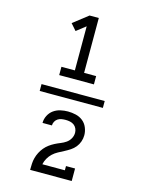

<svg xmlns="http://www.w3.org/2000/svg" viewBox="-146 -933 892 1186"><g transform="rotate(15 300.0 -340.0)"><path d="M98 -318V-362H502V-318ZM189 -444V-497H275V-779L216 -733L180 -774L275 -848H334V-497H411V-444ZM167 168V167Q167 148 168 128.5Q169 109 174 90.5Q179 72 188 54.5Q197 37 209.5 22Q222 7 237.5 -4.5Q253 -16 270.5 -25Q288 -34 306 -41Q324 -48 340 -59Q356 -70 366 -87.5Q376 -105 376 -125Q376 -139 370 -152Q364 -165 353 -173Q342 -181 328 -184Q314 -187 300 -187Q287 -187 274 -185Q261 -183 250 -176Q239 -169 232.5 -157Q226 -145 226 -132H166V-133Q166 -157 177.5 -179.5Q189 -202 208.5 -216Q228 -230 252 -235.5Q276 -241 300 -241Q326 -241 351 -235Q376 -229 395.5 -213.5Q415 -198 425 -174Q435 -150 435 -125Q435 -104 428 -84Q421 -64 408 -48Q395 -32 377.5 -20.5Q360 -9 341.5 0.5Q323 10 304.5 20Q286 30 271 44Q256 58 245.5 76.5Q235 95 231 115H375V88H433V168Z"/></g></svg>

Font: Iosevka Etoile Light
Style: Regular
Weight: 300
Designer: Belleve Invis
Foundry: Belleve Invis
Version: Version 25.0.1; ttfautohint (v1.8.4)